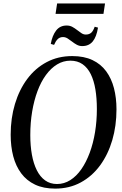

<svg xmlns="http://www.w3.org/2000/svg" viewBox="-20 -1075 700 1106"><path d="M298 11.5Q230.5 11.5 182 -11.5Q133.5 -34.5 102.2 -76.5Q71 -118.5 56.2 -175Q41.5 -231.5 41.5 -299Q41.5 -394 66.2 -476.2Q91 -558.5 137.2 -620.5Q183.5 -682.5 249 -717.2Q314.5 -752 396 -752Q464 -752 512.5 -729Q561 -706 591.5 -664.5Q622 -623 636.5 -567Q651 -511 651 -445.5Q651 -350.5 626.8 -267.8Q602.5 -185 556.5 -122.2Q510.5 -59.5 445 -24Q379.5 11.5 298 11.5ZM308.5 -15Q349.5 -15 385 -37.5Q420.5 -60 448.5 -100.2Q476.5 -140.5 496.8 -195Q517 -249.5 527.5 -313.8Q538 -378 538 -447Q538 -509 529.5 -560Q521 -611 502.8 -648Q484.5 -685 455.5 -705.2Q426.5 -725.5 385.5 -725.5Q344.5 -725.5 309 -704Q273.5 -682.5 244.8 -643.2Q216 -604 196 -550.2Q176 -496.5 165.2 -432.2Q154.5 -368 154.5 -296.5Q154.5 -235 163.8 -183.8Q173 -132.5 192 -94.5Q211 -56.5 240 -35.8Q269 -15 308.5 -15ZM453.5 -809.5Q436.5 -809.5 422 -817.5Q407.5 -825.5 394.5 -835.8Q381.5 -846 369 -853.8Q356.5 -861.5 343 -861.5Q324 -861.5 312 -849.2Q300 -837 291.5 -816.5L272.5 -822Q281 -870 303.2 -899Q325.5 -928 364 -928Q382.5 -928 397 -920Q411.5 -912 424.2 -902Q437 -892 449 -884Q461 -876 474 -876Q493 -876 504.8 -885.8Q516.5 -895.5 525.5 -921L544.5 -916Q536 -862.5 514 -836Q492 -809.5 453.5 -809.5ZM309 -1055H585L576 -995H300Z"/></svg>

Font: Merriweather 144pt
Style: Italic
Weight: 400
Italic angle: -7.8°
Version: Version 2.101